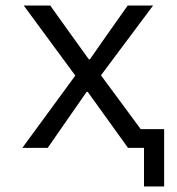

<svg xmlns="http://www.w3.org/2000/svg" viewBox="-20 -536 640 696"><path d="M502 0H444L357 -121L298 -203H294L237 -121L153 0H61L253 -262L66 -516H162L240 -407L302 -321H306L366 -407L443 -516H535L346 -263L490 -68H575V140H502Z"/></svg>

Font: PlemolJP35 Console
Style: Regular
Weight: 400
Version: v2.0.3; ttfautohint (v1.8.4.7-5d5b-dirty) -l 6 -r 45 -G 200 